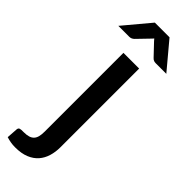

<svg xmlns="http://www.w3.org/2000/svg" viewBox="-339 -732 925 925"><g transform="rotate(45 123.5 -269.5)"><path d="M177 -510V26.5Q177 58.5 168.5 86.8Q160 115 141.8 136Q123.5 157 94.2 169Q65 181 23 181Q6 181 -8.2 178.5Q-22.5 176 -37 171.5L-33 113Q-32 108 -30 105.5Q-28 103 -24.2 101.8Q-20.5 100.5 -14.5 100.2Q-8.5 100 1 100Q20 100 33.2 96Q46.5 92 54.8 83.2Q63 74.5 66.5 60.5Q70 46.5 70 26.5V-510ZM287.5 -584.5H215.5Q209 -584.5 202.8 -586.5Q196.5 -588.5 190 -595.5L135 -653.5Q130.5 -658 126 -664Q123.5 -661 121.2 -658.5Q119 -656 116.5 -653.5L60.5 -595.5Q55 -590 48.5 -587.2Q42 -584.5 35 -584.5H-39.5L74 -720H174Z"/></g></svg>

Font: Lato 2
Style: Regular
Weight: 600
Designer: Lukasz Dziedzic with Adam Twardoch and Botio Nikoltchev
Foundry: tyPoland Lukasz Dziedzic
Version: Version 2.015; 2015-08-06; http://www.latofonts.com/